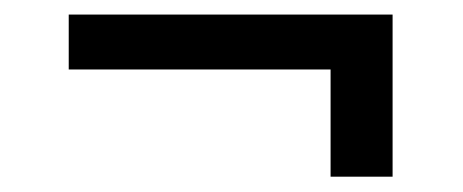

<svg xmlns="http://www.w3.org/2000/svg" viewBox="-20 -392 620 257"><path d="M505.5 -155.5H422.5V-299H72V-372.5H505.5Z"/></svg>

Font: Verano Sans Medium
Style: Regular
Weight: 500
Designer: Lukasz Dziedzic with Adam Twardoch and Botio Nikoltchev
Foundry: tyPoland Lukasz Dziedzic
Version: Version 3.001;December 28, 2019;FontCreator 12.0.0.2547 64-b